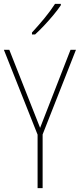

<svg xmlns="http://www.w3.org/2000/svg" viewBox="-20 -971 412 991"><path d="M187 -311 344 -714H372L200 -277V0H174V-276L0 -714H28ZM294 -944Q278 -920 255 -892.5Q232 -865 207.5 -839Q183 -813 161 -793H145V-803Q179 -840 209.5 -877Q240 -914 264 -951H294Z"/></svg>

Font: Noto Sans Lao Looped Condensed Thin
Style: Regular
Weight: 100
Width: 3
Designer: Mark Frömberg, Ben Mitchell
Foundry: The Fontpad Ltd
Version: Version 1.002; ttfautohint (v1.8.4.7-5d5b)